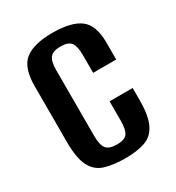

<svg xmlns="http://www.w3.org/2000/svg" viewBox="-131 -587 621 677"><g transform="rotate(-30 179.0 -248.0)"><path d="M185 8Q134 8 100.5 -3Q67 -14 50.5 -47Q34 -80 34 -145V-373Q34 -448 70 -476Q106 -504 182 -504Q258 -504 294 -477Q330 -450 330 -379V-310H236V-383Q236 -418 225 -433Q214 -448 182 -448Q151 -448 139.5 -433Q128 -418 128 -383V-116Q128 -79 139.5 -64Q151 -49 184 -49Q214 -49 225 -63.5Q236 -78 236 -116V-194H330V-145Q330 -81 313.5 -47.5Q297 -14 264.5 -3Q232 8 185 8Z"/></g></svg>

Font: Alumni Sans SemiBold
Style: Regular
Weight: 600
Designer: Robert E. Leuschke
Foundry: Robert E. Leuschke
Version: Version 1.018